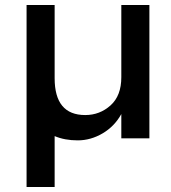

<svg xmlns="http://www.w3.org/2000/svg" viewBox="-20 -552 682 766"><path d="M86 194V-532H198V-240Q198 -93 320 -93Q378 -93 421 -131.5Q464 -170 464 -244V-532H576V0H464V-97Q437 -48 389.5 -20Q342 8 290 8Q238 8 198 -9V194Z"/></svg>

Font: Montserrat_am3
Style: Regular
Weight: 400
Designer: Julieta Ulanovsky
Foundry: Julieta Ulanovsky, Armenina letters added by Vahan Hovhannisyan
Version: Version 2.001